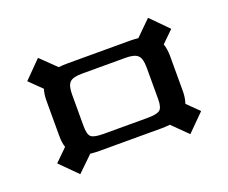

<svg xmlns="http://www.w3.org/2000/svg" viewBox="-89 -687 924 777"><g transform="rotate(-20 373.0 -298.5)"><path d="M281 -169H470Q509 -169 522.5 -179Q536 -189 536 -226V-363Q536 -401 521.5 -414.5Q507 -428 470 -428H281Q243 -428 229 -414.5Q215 -401 215 -363V-226Q215 -189 228 -179Q241 -169 281 -169ZM641 -374V-222Q641 -194 633 -170L683 -121L610 -48L545 -112Q523 -110 510 -110H240Q224 -110 202 -112L136 -48L63 -121L116 -173Q109 -193 109 -222V-374Q109 -403 116 -423L63 -475L136 -549L202 -485Q224 -487 240 -487H510Q523 -487 545 -485L610 -549L683 -475L633 -426Q641 -402 641 -374Z"/></g></svg>

Font: Sarpanch SemiBold
Style: Regular
Weight: 600
Designer: Manushi Parikh (Devanagari and Latin), Jyotish Sonowal (Devanagari)
Foundry: Indian Type Foundry
Version: Version 2.004;PS 1.0;hotconv 1.0.78;makeotf.lib2.5.61930; tt